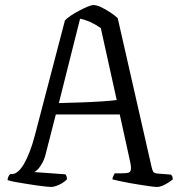

<svg xmlns="http://www.w3.org/2000/svg" viewBox="-20 -740 711 760"><path d="M182 0Q177 0 161.5 -1.5Q146 -3 125.5 -6Q105 -9 83 -12.5Q61 -16 41.5 -19.5Q22 -23 10 -27Q10 -34 13.5 -41.5Q17 -49 21 -51H28Q39 -51 51 -61Q63 -71 74.5 -90.5Q86 -110 97.5 -139.5Q109 -169 119 -208L237 -659Q245 -668 260 -678Q275 -688 293 -697.5Q311 -707 326.5 -713.5Q342 -720 350 -720Q363 -720 380.5 -711.5Q398 -703 416.5 -691Q435 -679 446 -668L580 -79Q583 -67 586 -61Q589 -55 603 -53L656 -49Q658 -47 660.5 -44.5Q663 -42 664 -30Q657 -24 646 -17Q635 -10 623.5 -5Q612 0 601 0Q593 0 575 -2.5Q557 -5 534.5 -8.5Q512 -12 490 -16Q468 -20 450.5 -24Q433 -28 425 -30Q425 -36 428.5 -43Q432 -50 434 -54H460Q478 -54 487 -56Q496 -58 498 -68.5Q500 -79 494 -105L454 -287H201L162 -135Q157 -113 148.5 -97Q140 -81 131.5 -71.5Q123 -62 115 -59L239 -50Q241 -48 243 -43Q245 -38 245 -30Q236 -21 225 -14.5Q214 -8 202.5 -4Q191 0 182 0ZM213 -332Q254 -333 298.5 -334.5Q343 -336 381.5 -338.5Q420 -341 442 -344L379 -629Q357 -644 337 -653Q317 -662 297 -666Z"/></svg>

Font: Texturina 12pt ExtraLight
Style: Regular
Weight: 250
Designer: Guillermo Torres Carreño
Foundry: Omnibus-Type
Version: Version 1.002